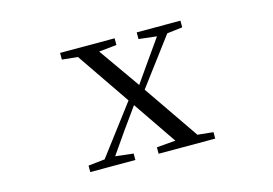

<svg xmlns="http://www.w3.org/2000/svg" viewBox="-74 -661 1148 806"><g transform="rotate(-15 500.0 -258.0)"><path d="M569 -487 647 -478 585 -390 522 -300 396 -479 473 -487V-516H236V-487L304 -480L462 -249L301 -36L229 -28V0H425V-28L347 -37L413 -132L479 -224L608 -35L526 -28V0H772V-28L704 -35L539 -275L692 -479L759 -487V-516H569Z"/></g></svg>

Font: Harano Aji Mincho
Style: Regular
Weight: 400
Foundry: Masamichi Hosoda
Version: HaranoAjiMincho-Regular version 20230610;ttx 4.39.4